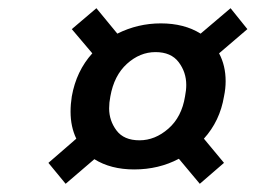

<svg xmlns="http://www.w3.org/2000/svg" viewBox="-20 -612 623 468"><path d="M526 -377Q516 -317 477 -274L526 -215L467 -164L416 -225Q367 -199 307 -199Q250 -199 210 -224L140 -164L98 -215L166 -274Q152 -303 152 -340Q152 -358 155 -377Q166 -439 205 -482L155 -541L215 -592L266 -530Q316 -555 372 -555Q429 -555 469 -530L542 -592L583 -541L514 -482Q530 -452 530 -414Q530 -396 526 -377ZM320 -270Q358 -270 390.5 -298.5Q423 -327 431 -377Q434 -392 434 -405Q434 -436 415.5 -460.5Q397 -485 359 -485Q321 -485 289.5 -456.5Q258 -428 249 -377Q246 -362 246 -348Q246 -318 264 -294Q282 -270 320 -270Z"/></svg>

Font: Fz Poppins Med
Style: Italic
Weight: 500
Italic angle: -10°
Designer: Ninad Kale (Devanagari), Jonny Pinhorn (Latin)
Foundry: Indian Type Foundry
Version: Vit hóa bi Vntype.Com & FontZin.Com